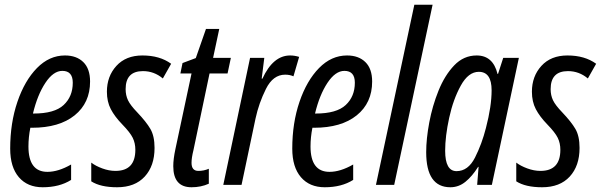

<svg xmlns="http://www.w3.org/2000/svg" viewBox="-20 -780 2535 810"><path d="M280 -21V-86Q226 -55 180 -55Q100 -55 100 -162Q100 -201 108 -241H115Q230 -241 295 -293.5Q360 -346 360 -436Q360 -490 331.5 -518Q303 -546 254 -546Q188 -546 136 -493Q84 -440 53.5 -350.5Q23 -261 23 -153Q23 -75 59.5 -32.5Q96 10 160 10Q231 10 280 -21ZM243 -481Q287 -481 287 -431Q287 -373 248.5 -337Q210 -301 122 -301H119Q138 -380 171.5 -430.5Q205 -481 243 -481Z M632 -156Q632 -206 614.5 -236Q597 -266 559 -306Q530 -336 520 -357Q510 -378 510 -404Q510 -480 583 -480Q630 -480 667 -449L702 -511Q654 -546 581 -546Q511 -546 471 -502Q431 -458 431 -393Q431 -351 447.5 -319.5Q464 -288 496 -255Q529 -221 540 -198.5Q551 -176 551 -148Q551 -59 467 -59Q440 -59 411.5 -69.5Q383 -80 365 -94V-15Q404 10 474 10Q549 10 590.5 -35Q632 -80 632 -156Z M861 -5V-68Q840 -59 817 -59Q788 -59 788 -93Q788 -114 796 -146L864 -470H940L954 -536H879L905 -658H849L806 -535L750 -514L741 -470H788L720 -151Q711 -109 711 -79Q711 10 788 10Q828 10 861 -5Z M999 0 1058 -280Q1072 -345 1102 -405Q1132 -465 1183 -465Q1203 -465 1218 -458L1242 -540Q1223 -546 1204 -546Q1132 -546 1087 -448H1084L1095 -536H1035L922 0Z M1470 -21V-86Q1416 -55 1370 -55Q1290 -55 1290 -162Q1290 -201 1298 -241H1305Q1420 -241 1485 -293.5Q1550 -346 1550 -436Q1550 -490 1521.5 -518Q1493 -546 1444 -546Q1378 -546 1326 -493Q1274 -440 1243.5 -350.5Q1213 -261 1213 -153Q1213 -75 1249.5 -32.5Q1286 10 1350 10Q1421 10 1470 -21ZM1433 -481Q1477 -481 1477 -431Q1477 -373 1438.5 -337Q1400 -301 1312 -301H1309Q1328 -380 1361.5 -430.5Q1395 -481 1433 -481Z M1643 0 1805 -760H1728L1566 0Z M1858 -144Q1858 -205 1875 -283Q1892 -361 1924 -419Q1956 -477 2000 -477Q2054 -477 2054 -399Q2054 -332 2030 -240Q2013 -173 1984 -115.5Q1955 -58 1906 -58Q1858 -58 1858 -144ZM1997 -76H1999L1993 0H2055L2169 -536H2103L2081 -468H2079Q2060 -546 1991 -546Q1936 -546 1896 -504Q1856 -462 1830 -397.5Q1804 -333 1791 -263.5Q1778 -194 1778 -138Q1778 10 1880 10Q1915 10 1943.5 -13Q1972 -36 1997 -76Z M2425 -156Q2425 -206 2407.5 -236Q2390 -266 2352 -306Q2323 -336 2313 -357Q2303 -378 2303 -404Q2303 -480 2376 -480Q2423 -480 2460 -449L2495 -511Q2447 -546 2374 -546Q2304 -546 2264 -502Q2224 -458 2224 -393Q2224 -351 2240.5 -319.5Q2257 -288 2289 -255Q2322 -221 2333 -198.5Q2344 -176 2344 -148Q2344 -59 2260 -59Q2233 -59 2204.5 -69.5Q2176 -80 2158 -94V-15Q2197 10 2267 10Q2342 10 2383.5 -35Q2425 -80 2425 -156Z"/></svg>

Font: Noto Sans Display Condensed
Style: Italic
Weight: 400
Width: 3
Designer: Monotype Design team
Foundry: Monotype Imaging Inc.
Version: 1.000